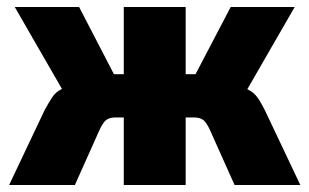

<svg xmlns="http://www.w3.org/2000/svg" viewBox="-20 -526 880 546"><path d="M6 0 107 -213Q119 -235 128.5 -249.5Q138 -264 154 -272Q170 -280 199 -285L177 -237L22 -506H205L304 -315H332V-506H508V-315H536L636 -506H818L663 -237L641 -285Q670 -279 686 -271Q702 -263 712 -249Q722 -235 733 -213L834 0H647L579 -152Q573 -166 566.5 -175.5Q560 -185 551.5 -188.5Q543 -192 531 -192H508V0H332V-192H309Q297 -192 288.5 -188.5Q280 -185 273.5 -175.5Q267 -166 261 -152L193 0Z"/></svg>

Font: Nunito Sans 7pt Condensed Black
Style: Regular
Weight: 900
Width: 3
Designer: Vernon Adams
Foundry: Vernon Adams
Version: Version 3.101;gftools[0.9.27]